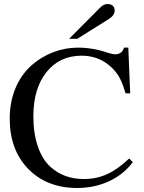

<svg xmlns="http://www.w3.org/2000/svg" viewBox="-20 -910 707 944"><path d="M620.1 -451.2H597.2Q583 -499.5 569.1 -525.6Q555.2 -551.8 530.8 -576.2Q469.2 -636.2 381.8 -636.2Q272.9 -636.2 208.5 -555.4Q144 -474.6 144 -337.9Q144 -254.4 166.3 -189.5Q188.5 -124.5 230 -87.9Q295.4 -29.8 392.1 -29.8Q454.1 -29.8 506.8 -53.7Q559.6 -77.6 615.2 -130.9L632.8 -112.8Q587.9 -52.2 516.4 -19Q444.8 14.2 359.9 14.2Q210.4 14.2 119.1 -79.3Q27.8 -172.9 27.8 -326.2Q27.8 -408.2 55.7 -475.6Q83.5 -543 136.2 -589.8Q183.6 -631.3 242.4 -653.6Q301.3 -675.8 362.8 -675.8Q437.5 -675.8 508.8 -650.9Q533.2 -643.1 547.9 -643.1Q563 -643.1 574.2 -651.6Q585.4 -660.2 589.8 -675.8H610.8ZM359.9 -719.2H319.8L466.8 -867.2Q480.5 -880.9 489 -885.5Q497.6 -890.1 508.8 -890.1Q525.4 -890.1 534.7 -881.6Q543.9 -873 543.9 -857.9Q543.9 -834.5 514.2 -815.9Z"/></svg>

Font: Accordance
Style: Regular
Weight: 400
Version: Version 1.1 (build May 11, 2018) Miklal Software Solutions, 